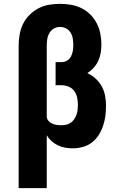

<svg xmlns="http://www.w3.org/2000/svg" viewBox="-20 -763 640 998"><path d="M77 215V-525Q77 -554 82 -583Q87 -612 99.5 -638Q112 -664 133 -685Q154 -706 179.5 -719.5Q205 -733 234 -738Q263 -743 292 -743Q321 -743 349.5 -738Q378 -733 403.5 -720.5Q429 -708 449.5 -687.5Q470 -667 483 -641.5Q496 -616 501.5 -588Q507 -560 507 -531Q507 -510 503.5 -488.5Q500 -467 491 -447.5Q482 -428 467.5 -411.5Q453 -395 434 -383Q458 -372 477.5 -354Q497 -336 509.5 -313Q522 -290 526.5 -264Q531 -238 531 -212Q531 -185 527.5 -159Q524 -133 515.5 -108Q507 -83 492.5 -60.5Q478 -38 457 -22Q436 -6 410 1Q384 8 358 8Q338 8 318.5 4.5Q299 1 281 -7.5Q263 -16 248 -29.5Q233 -43 223 -60V215ZM297 -112Q310 -112 323 -114.5Q336 -117 347 -124.5Q358 -132 365.5 -143Q373 -154 377.5 -166.5Q382 -179 383.5 -192Q385 -205 385 -218Q385 -237 381 -256Q377 -275 366 -290Q355 -305 337 -312.5Q319 -320 300 -320H269V-440H300Q315 -440 328.5 -448Q342 -456 349 -469.5Q356 -483 358.5 -498Q361 -513 361 -528Q361 -545 358.5 -561.5Q356 -578 347.5 -592.5Q339 -607 324 -615Q309 -623 292 -623Q275 -623 260 -614.5Q245 -606 236.5 -591Q228 -576 225.5 -559Q223 -542 223 -525V-161V-158Q223 -146 231 -136Q239 -126 250 -121Q261 -116 273 -114Q285 -112 297 -112Z"/></svg>

Font: Iosevka Custom Heavy Extended
Style: Regular
Weight: 900
Width: 7
Monospace: yes
Designer: Belleve Invis
Foundry: Belleve Invis
Version: Version 11.2.4; ttfautohint (v1.8.4)